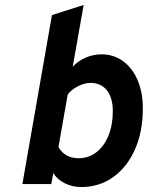

<svg xmlns="http://www.w3.org/2000/svg" viewBox="-20 -742 596 774"><path d="M307 12Q271 12 240 -3.8Q209 -19.7 194.8 -44.8L186.8 0H70.2L189.4 -681.2L317.2 -722L273.2 -473.4Q295.4 -496.9 325.9 -509.9Q356.5 -523 389.4 -523Q438.6 -523 476.2 -495.4Q513.8 -467.9 534.8 -418.6Q555.8 -369.4 555.8 -304.8Q555.8 -211.3 524.2 -139.9Q492.6 -68.5 436.6 -28.2Q380.5 12 307 12ZM296.8 -104.2Q337.4 -104.2 368.5 -128.3Q399.7 -152.4 417.2 -195.2Q434.8 -238.1 434.8 -294.2Q434.8 -347.3 411.1 -377.6Q387.4 -407.8 345.4 -407.8Q321.1 -407.8 294.5 -394.4Q267.8 -380.9 253 -361L215.6 -149.2Q227.4 -127.7 248.3 -115.9Q269.2 -104.2 296.8 -104.2Z"/></svg>

Font: Overpass
Style: Italic
Weight: 400
Italic angle: -10°
Designer: Delve Withrington, Dave Bailey, Thomas Jockin
Foundry: Delve Fonts LLC
Version: Version 4.000